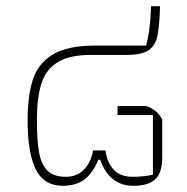

<svg xmlns="http://www.w3.org/2000/svg" viewBox="-20 -595 603 619"><path d="M69 -207Q69 -288 86.5 -340Q104 -392 151.5 -420Q199 -448 285 -448H451Q465 -500 467 -575H496Q494 -510 487.5 -479Q481 -448 459 -433Q437 -418 389 -418H274Q204 -418 166 -394.5Q128 -371 113.5 -326Q99 -281 99 -209Q99 -142 106 -103.5Q113 -65 133 -45Q153 -25 192 -25Q229 -25 251.5 -49Q274 -73 280 -110H320Q325 -72 346 -48.5Q367 -25 408 -25Q445 -25 473 -32V-224H359V-253H452Q471 -246 483 -235.5Q495 -225 503 -210V-87Q503 -38 480.5 -17Q458 4 410 4Q333 4 303 -80H297Q280 -38 253 -17Q226 4 182 4Q122 4 95.5 -48.5Q69 -101 69 -207Z"/></svg>

Font: Athiti ExtraLight
Style: Regular
Weight: 250
Version: Version 1.032